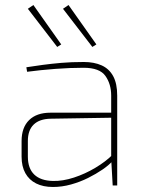

<svg xmlns="http://www.w3.org/2000/svg" viewBox="-20 -739 578 765"><path d="M314 -492Q355 -492 385 -478.5Q415 -465 431 -435.5Q447 -406 447 -358V0H429L423 -106V-112V-358Q423 -404 400 -436.5Q377 -469 313 -469Q259 -469 200 -464.5Q141 -460 88 -453L85 -471Q117 -476 150.5 -480.5Q184 -485 224 -488.5Q264 -492 314 -492ZM427 -290 426 -270 181 -266Q137 -265 114 -242.5Q91 -220 91 -177V-115Q91 -68 116.5 -43.5Q142 -19 191 -18Q230 -17 274.5 -31.5Q319 -46 360 -70.5Q401 -95 428 -122V-97Q414 -81 388.5 -63.5Q363 -46 331 -30Q299 -14 263 -4Q227 6 191 6Q152 6 124 -8Q96 -22 81 -49Q66 -76 66 -115V-177Q66 -231 96 -260.5Q126 -290 181 -290ZM253 -719 364 -562 348 -552 231 -704ZM113 -719 224 -562 208 -552 91 -704Z"/></svg>

Font: Exo 2 Thin
Style: Regular
Weight: 250
Designer: Natanael Gama
Foundry: Natanael Gama
Version: Version 2.010